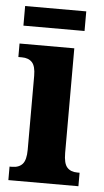

<svg xmlns="http://www.w3.org/2000/svg" viewBox="-51 -718 405 751"><g transform="rotate(5 151.5 -342.0)"><path d="M11 -53H20Q48 -53 62 -69Q76 -85 76 -125V-415Q76 -453 62 -468Q48 -483 22 -483H8V-536H223V-125Q223 -84 237 -68.5Q251 -53 277 -53H286V0H11ZM17 -684H257V-607H17Z"/></g></svg>

Font: Noto Serif CondExtraBold
Style: Regular
Weight: 800
Width: 3
Designer: Monotype Design Team
Foundry: Monotype Imaging Inc.
Version: Version 1.001